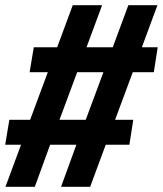

<svg xmlns="http://www.w3.org/2000/svg" viewBox="-59 -737 627 739"><path d="M-38 -18 22 -180H-39L-23 -276H57L125 -459H55L71 -555H161L221 -717H334L274 -555H375L435 -717H547L487 -555H548L533 -459H452L384 -276H454L439 -180H348L288 -18H176L235 -180H134L75 -18ZM271 -276 339 -459H238L170 -276Z"/></svg>

Font: Iosevka SS04
Style: Bold Italic
Weight: 700
Italic angle: -9°
Monospace: yes
Designer: Belleve Invis
Foundry: Belleve Invis
Version: Version 19.0.0; ttfautohint (v1.8.4)